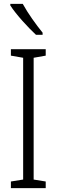

<svg xmlns="http://www.w3.org/2000/svg" viewBox="-20 -967 291 987"><path d="M97 -947H33V-939C63 -892 126 -824 165 -788H199V-799C165 -841 125 -896 97 -947ZM215 0V-34L153 -44V-670L215 -681V-714H36V-681L99 -670V-44L36 -34V0Z"/></svg>

Font: Noto Sans Arabic UI XCn Lt
Style: Regular
Weight: 300
Width: 2
Designer: Monotype Design Team, Nadine Chahine and Nizar Qandah
Foundry: Monotype Imaging Inc.
Version: Version 2.010